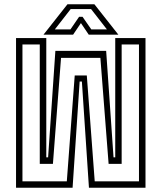

<svg xmlns="http://www.w3.org/2000/svg" viewBox="-20 -878 756 898"><path d="M55 -700H196.5V-142H205L239 -640H476.5L511 -142H519V-700H660.5V0H396L363 -496.5H352.5L319.5 0H55ZM85 -670V-30H292.5L329.5 -525H386L423 -30H630V-670H549V-111.5H488L449.5 -607.5H265.5L227.5 -111.5H166V-670ZM295.5 -858H421.5L533.5 -716H395L358.5 -770L322 -716H183.5ZM310.5 -835.5 236.5 -740.5H309.5L350 -799.5H366L407 -740.5H480L406 -835.5Z"/></svg>

Font: Tourney Condensed Light
Style: Regular
Weight: 300
Width: 3
Designer: Tyler Finck
Foundry: Etcetera Type Co
Version: Version 1.010; ttfautohint (v1.8.3)